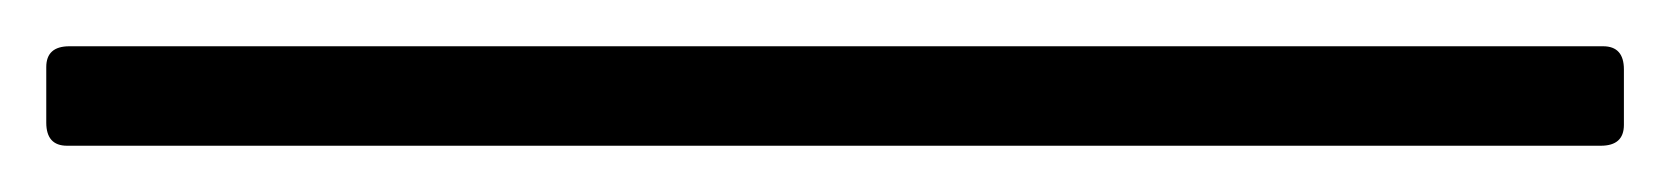

<svg xmlns="http://www.w3.org/2000/svg" viewBox="-26 60 722 83"><path d="M3 123Q-6 123 -6 113V89Q-6 80 4 80H667Q676 80 676 90V114Q676 123 666 123Z"/></svg>

Font: Hahmlet
Style: Regular
Weight: 400
Designer: Minjoo Ham & Mark Frömberg
Foundry: hypertype
Version: Version 1.002